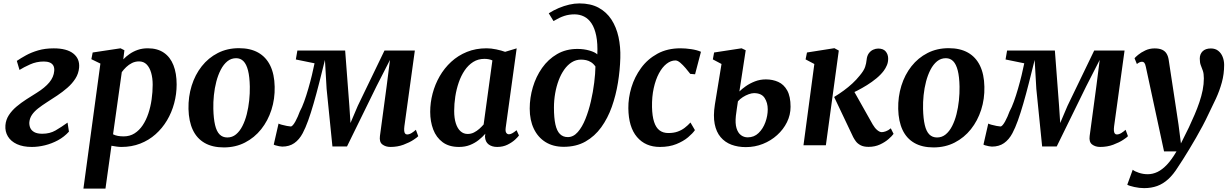

<svg xmlns="http://www.w3.org/2000/svg" viewBox="-20 -851 7210 1125"><path d="M166.5 10Q115 10 79.3 -6.4Q43.6 -22.9 26.3 -51.6Q8.9 -80.3 11.7 -116.9Q14.4 -149.4 31.9 -176.4Q49.5 -203.4 76.5 -226.2Q103.5 -248.9 134.7 -269Q165.8 -289 195.7 -307.5Q243.4 -337.2 269.1 -368.3Q294.8 -399.4 297.7 -435.1Q299.3 -454.5 292.4 -466.8Q285.4 -479.1 271.2 -484.8Q256.9 -490.6 236.8 -490.6Q194 -490.6 156.1 -473.5Q118.3 -456.5 94.3 -441.2L78.5 -494.2Q101.5 -509.9 132.4 -526.9Q163.4 -544 203.6 -555.8Q243.8 -567.7 295 -567.7Q371.4 -567.7 409.7 -537.2Q448 -506.7 443.5 -454.8Q440.4 -419.7 421.8 -390.6Q403.3 -361.5 375.1 -336.9Q347 -312.4 315.5 -291.4Q284 -270.5 254.8 -251.9Q225.9 -233.4 203.3 -215.7Q180.7 -197.9 167.5 -178.6Q154.2 -159.3 151.9 -134.9Q150.8 -117.7 157.1 -102.2Q163.5 -86.7 180.7 -77Q197.8 -67.3 228 -67.3Q272.1 -67.3 305.5 -86.7Q338.8 -106 375.8 -132.6L384 -79.8Q356.5 -49.2 319.9 -29.3Q283.2 -9.4 243.4 0.3Q203.6 10 166.5 10Z M468.8 254 568.3 -478.5 515.3 -504.2 523 -543.4 686.3 -568 708.9 -556.6 702.4 -503.2Q718.1 -520 739.4 -534.7Q760.7 -549.5 787.3 -558.8Q813.9 -568 845.9 -568Q902.4 -568 939.9 -542.3Q977.5 -516.6 996.2 -469.2Q1015 -421.8 1015 -356Q1015 -299.4 1000.5 -245.7Q986.1 -192 958.5 -145.6Q930.9 -99.3 891.5 -64.3Q852.1 -29.2 801.7 -9.6Q751.3 10 691.8 10Q677.8 10 662.7 7.8Q647.5 5.6 633 3L598 254ZM642.4 -64.1Q655.2 -57.5 670.6 -54.7Q686 -51.9 704.5 -51.9Q740.6 -51.9 768.3 -69.5Q796 -87 816.2 -117.2Q836.3 -147.3 849.3 -186.3Q862.3 -225.3 868.4 -268.6Q874.6 -311.8 874.6 -354.6Q874.6 -394 865.6 -424.9Q856.7 -455.8 839.1 -473.5Q821.6 -491.2 794.9 -491.2Q772.5 -491.2 753.6 -481.9Q734.7 -472.5 719.7 -458.1Q704.7 -443.7 693.6 -428.4Z M1380.3 -568.7Q1447.1 -568.7 1493.1 -542.7Q1539.2 -516.6 1563.6 -466.2Q1588 -415.7 1589.4 -342.7Q1591.1 -271.7 1570.5 -207.6Q1549.9 -143.5 1510.5 -93.9Q1471 -44.3 1415.5 -15.8Q1360 12.8 1291.5 12.8Q1225 12.8 1179.3 -13.3Q1133.5 -39.4 1109.8 -89.8Q1086.2 -140.2 1084.4 -212.6Q1083 -284.5 1103 -348.8Q1123 -413.1 1161.9 -462.5Q1200.8 -512 1256.2 -540.3Q1311.5 -568.7 1380.3 -568.7ZM1363.6 -510Q1334.4 -510 1312.1 -491.8Q1289.8 -473.6 1273.8 -442.8Q1257.7 -411.9 1247.6 -373.3Q1237.6 -334.8 1233.3 -293.5Q1229 -252.3 1230 -213.3Q1231.4 -155.7 1240.2 -118.4Q1248.9 -81.2 1266.7 -63.3Q1284.4 -45.5 1312 -45.5Q1340.8 -45.5 1362.8 -63.6Q1384.8 -81.8 1400.4 -112.5Q1416.1 -143.2 1425.9 -181.8Q1435.7 -220.5 1440.1 -262.2Q1444.5 -303.8 1443.8 -343.3Q1442.7 -401.3 1433.3 -438Q1423.9 -474.7 1406.7 -492.3Q1389.4 -510 1363.6 -510Z M2267.8 10Q2239.7 10 2220.6 -4.5Q2201.5 -19 2206.2 -54L2245.4 -345.2L2265 -499.8L2186.4 -346.2L2013.3 7H1927.8L1893.7 -330.6L1884 -499.8Q1866.2 -428.2 1849.8 -363.5Q1833.3 -298.7 1817.3 -243.7Q1801.4 -188.6 1785.6 -144.7Q1769.8 -100.8 1753.7 -70.7Q1733.6 -32.8 1704.4 -12.4Q1675.3 8 1633.6 8Q1626.7 8 1615.6 5.8Q1604.4 3.7 1594.9 0.8Q1585.5 -2 1584 -4L1612.1 -126.9Q1616 -124.2 1630.8 -120.1Q1645.6 -116 1661.3 -113Q1677.1 -110 1683.3 -110Q1689.6 -110 1696.5 -118.2Q1703.4 -126.3 1710.7 -139.3Q1718 -152.3 1724.7 -167.8Q1731.5 -183.3 1736.8 -198Q1749.6 -220.9 1762.3 -256.2Q1775 -291.5 1786.6 -331.8Q1798.3 -372.2 1807.7 -411.1Q1817.1 -450 1823 -480.1L1713.4 -502.5L1722.4 -554.8L2002.4 -555L2027 -230.6L2033.6 -130.3L2076.3 -230.6L2232.8 -554.8H2410.7L2349.5 -111.7Q2347.6 -96.8 2348.3 -85.8Q2349 -74.8 2353.3 -69Q2357.7 -63.2 2365.3 -63.2Q2378.2 -63.2 2392.1 -71.8Q2406 -80.5 2416.8 -90.5L2430.6 -53.1Q2426 -46.9 2402.8 -31.7Q2379.7 -16.4 2344.6 -3.2Q2309.5 10 2267.8 10Z M2943.1 -102.7Q2940.3 -81.3 2946.3 -72.8Q2952.2 -64.2 2962.1 -64.2Q2970 -64.2 2980.4 -69.5Q2990.7 -74.8 3006.8 -88L3020.8 -57.3Q3015.9 -49.6 2998.6 -33.3Q2981.3 -17.1 2954.3 -3.5Q2927.3 10 2893 10Q2862.8 10 2843 -4.8Q2823.2 -19.7 2821.7 -50.8L2823.6 -67.4Q2807.2 -48.3 2784.8 -30.6Q2762.5 -12.8 2733.9 -1.4Q2705.2 10 2669.1 10Q2610.9 10 2573.5 -17.8Q2536.2 -45.5 2518.4 -92.3Q2500.7 -139.2 2500.7 -195.5Q2500.7 -249.5 2514.8 -303.1Q2528.9 -356.7 2556.3 -404.3Q2583.7 -452 2623.8 -488.9Q2663.8 -525.8 2715.9 -546.9Q2767.9 -568 2830.9 -568Q2857.3 -568 2887.9 -561.6Q2918.4 -555.1 2939.7 -547.3L3007.4 -567.7ZM2865.1 -497Q2854.5 -501.9 2842.6 -504Q2830.7 -506.1 2818.4 -506.1Q2781.3 -506.1 2752.5 -487.9Q2723.7 -469.6 2702.6 -438.5Q2681.5 -407.3 2667.9 -367.7Q2654.3 -328.1 2647.7 -285.2Q2641.2 -242.4 2641.2 -201.2Q2641.2 -158.2 2651 -127.9Q2660.8 -97.6 2678.6 -81.8Q2696.3 -66.1 2720 -66.1Q2740.1 -66.1 2757.1 -74.7Q2774.1 -83.4 2788.5 -96.1Q2802.8 -108.9 2813.8 -121.7Z M3283.1 9.2Q3221.1 9.2 3176.5 -18.5Q3132 -46.2 3107.9 -96.6Q3083.8 -146.9 3083.8 -214.7Q3083.8 -278.1 3102.2 -340.2Q3120.6 -402.3 3156.3 -453Q3192 -503.7 3244.1 -534Q3296.2 -564.3 3363.5 -564.3Q3401 -564.3 3433.6 -554.9Q3466.1 -545.6 3479.9 -532.3Q3482.7 -596.3 3473.6 -641.1Q3464.5 -685.8 3446.2 -713.6Q3428 -741.3 3402.3 -754.1Q3376.7 -766.9 3346 -766.9Q3314.5 -766.9 3286.2 -757.7Q3257.9 -748.4 3223.2 -727.6L3195.4 -773.1Q3223.2 -790.9 3253.8 -803.8Q3284.4 -816.7 3315.3 -823.9Q3346.1 -831 3374.7 -831Q3441 -831 3487.5 -805.8Q3533.9 -780.5 3562.7 -736.3Q3591.4 -692 3604.1 -634.2Q3616.7 -576.3 3614.7 -511.2Q3612.7 -439.5 3600.7 -365.9Q3588.7 -292.4 3564.9 -225.2Q3541 -158 3502.9 -105.2Q3464.7 -52.4 3410.4 -21.6Q3356.1 9.2 3283.1 9.2ZM3307 -47.7Q3339.6 -47.7 3365.4 -77.1Q3391.2 -106.4 3410.2 -153.9Q3429.3 -201.4 3442.2 -257.1Q3455.1 -312.8 3461.7 -366.8Q3468.4 -420.7 3468.9 -461.4Q3457 -478.1 3442.9 -486.8Q3428.8 -495.5 3414.1 -498.6Q3399.4 -501.7 3384.5 -501.7Q3355 -501.7 3330.2 -486.2Q3305.5 -470.7 3286.1 -443.3Q3266.8 -416 3253.4 -380.3Q3240 -344.5 3232.9 -303.8Q3225.8 -263 3225.8 -220.8Q3225.8 -160.1 3234.3 -121.9Q3242.8 -83.7 3260.9 -65.7Q3279 -47.7 3307 -47.7Z M4024.5 -418.1Q4012.9 -433.3 3997.3 -451.7Q3981.7 -470.1 3966 -483.5Q3950.3 -496.8 3937.9 -496.8Q3910.7 -496.8 3885.5 -477.1Q3860.3 -457.4 3840.9 -421Q3821.5 -384.6 3810.4 -334.4Q3799.3 -284.3 3800.4 -223.8Q3801.6 -170.3 3812.6 -136.7Q3823.5 -103 3844.3 -87.3Q3865.1 -71.5 3896.2 -71.5Q3927.3 -71.5 3950.4 -79.8Q3973.6 -88 3991.8 -102Q4010 -115.9 4025.7 -133.2L4051.8 -88.6Q4039.1 -69.7 4011.6 -46.5Q3984 -23.3 3942.7 -6.6Q3901.4 10 3846.6 10Q3761.8 10 3712.3 -48.3Q3662.8 -106.6 3661.7 -216.8Q3661 -277.2 3679.7 -339Q3698.4 -400.7 3736.4 -452.7Q3774.4 -504.7 3832.2 -536.3Q3890.1 -568 3967.4 -568Q3996.3 -568 4030.2 -563Q4064.1 -557.9 4087.2 -547.6L4052.7 -415.8Z M4350.4 11Q4303.6 11 4265.7 -3.2Q4227.8 -17.4 4202.4 -47.5Q4176.9 -77.5 4167.6 -124.7Q4158.3 -171.9 4168.7 -238L4207.6 -476.1L4156.8 -503L4164.2 -543.4L4325.2 -568L4349.4 -556.6L4312.4 -315.1Q4326.7 -329.5 4350 -345.9Q4373.4 -362.4 4403.4 -374.1Q4433.4 -385.8 4467.5 -385.8Q4507.5 -385.8 4540.2 -371Q4572.9 -356.3 4592.5 -321.1Q4612.2 -285.9 4612.2 -225.1Q4612.2 -177.7 4591.2 -135.1Q4570.2 -92.5 4533.7 -59.6Q4497.3 -26.6 4450.1 -7.8Q4402.9 11 4350.4 11ZM4361 -46.2Q4398.6 -46.2 4424.7 -71.5Q4450.9 -96.7 4464.7 -134.8Q4478.5 -172.9 4478.5 -210.3Q4478.5 -248.7 4460.2 -277Q4441.9 -305.3 4398 -305.3Q4384.7 -305.3 4367.1 -299Q4349.6 -292.7 4332.6 -281.9Q4315.6 -271 4303.8 -257.3Q4300.4 -235.8 4297.4 -214.3Q4294.3 -192.8 4291.7 -172Q4287.1 -128.1 4295.5 -100.1Q4304 -72.2 4321.5 -59.2Q4338.9 -46.2 4361 -46.2Z M4687.9 0 4751.5 -476 4700.2 -503 4708.4 -543.4 4869 -568.7 4894.8 -554.8 4819.1 0ZM5069.5 9.5Q5040.2 9.5 5022.3 -0.1Q5004.4 -9.7 4994.7 -23Q4985 -36.3 4979.2 -47.6L4867.5 -282.8Q4897.5 -301.2 4924.2 -320.7Q4950.8 -340.2 4974.4 -362Q4997.9 -383.7 5017.7 -408.4Q5041.9 -437.4 5049 -458.8Q5056 -480.2 5057.7 -499.5Q5060 -524 5070.8 -538.7Q5081.6 -553.3 5096.5 -559.9Q5111.3 -566.5 5125.4 -566.5Q5155.3 -566.5 5169.3 -549.9Q5183.3 -533.4 5184 -510.2Q5184.6 -487.5 5176.9 -469.3Q5169.3 -451 5158.3 -436.3Q5140.8 -413 5115 -391.7Q5089.1 -370.4 5060.2 -352.4Q5031.3 -334.5 5004.1 -320.5Q4976.8 -306.5 4955.9 -297L4969.9 -341.2L5093.5 -121.7Q5105.6 -100.7 5120 -88.7Q5134.3 -76.7 5146.8 -76.7Q5156.2 -76.7 5170.7 -81.8Q5185.2 -86.8 5199.5 -99.2L5215.7 -66.7Q5207.2 -54.4 5186.6 -36.4Q5166.1 -18.3 5136.2 -4.4Q5106.2 9.5 5069.5 9.5Z M5538.8 -568.7Q5605.6 -568.7 5651.6 -542.7Q5697.7 -516.6 5722.1 -466.2Q5746.5 -415.7 5747.9 -342.7Q5749.6 -271.7 5729 -207.6Q5708.4 -143.5 5669 -93.9Q5629.5 -44.3 5574 -15.8Q5518.5 12.8 5450 12.8Q5383.5 12.8 5337.8 -13.3Q5292 -39.4 5268.3 -89.8Q5244.7 -140.2 5242.9 -212.6Q5241.5 -284.5 5261.5 -348.8Q5281.5 -413.1 5320.4 -462.5Q5359.3 -512 5414.7 -540.3Q5470 -568.7 5538.8 -568.7ZM5522.1 -510Q5492.9 -510 5470.6 -491.8Q5448.3 -473.6 5432.3 -442.8Q5416.2 -411.9 5406.1 -373.3Q5396.1 -334.8 5391.8 -293.5Q5387.5 -252.3 5388.5 -213.3Q5389.9 -155.7 5398.7 -118.4Q5407.4 -81.2 5425.2 -63.3Q5442.9 -45.5 5470.5 -45.5Q5499.3 -45.5 5521.3 -63.6Q5543.3 -81.8 5558.9 -112.5Q5574.6 -143.2 5584.4 -181.8Q5594.2 -220.5 5598.6 -262.2Q5603 -303.8 5602.3 -343.3Q5601.2 -401.3 5591.8 -438Q5582.4 -474.7 5565.2 -492.3Q5547.9 -510 5522.1 -510Z M6426.3 10Q6398.2 10 6379.1 -4.5Q6360 -19 6364.7 -54L6403.9 -345.2L6423.5 -499.8L6344.9 -346.2L6171.8 7H6086.3L6052.2 -330.6L6042.5 -499.8Q6024.7 -428.2 6008.3 -363.5Q5991.8 -298.7 5975.8 -243.7Q5959.9 -188.6 5944.1 -144.7Q5928.3 -100.8 5912.2 -70.7Q5892.1 -32.8 5862.9 -12.4Q5833.8 8 5792.1 8Q5785.2 8 5774.1 5.8Q5762.9 3.7 5753.4 0.8Q5744 -2 5742.5 -4L5770.6 -126.9Q5774.5 -124.2 5789.3 -120.1Q5804.1 -116 5819.8 -113Q5835.6 -110 5841.8 -110Q5848.1 -110 5855 -118.2Q5861.9 -126.3 5869.2 -139.3Q5876.5 -152.3 5883.2 -167.8Q5890 -183.3 5895.3 -198Q5908.1 -220.9 5920.8 -256.2Q5933.5 -291.5 5945.1 -331.8Q5956.8 -372.2 5966.2 -411.1Q5975.6 -450 5981.5 -480.1L5871.9 -502.5L5880.9 -554.8L6160.9 -555L6185.5 -230.6L6192.1 -130.3L6234.8 -230.6L6391.3 -554.8H6569.2L6508 -111.7Q6506.1 -96.8 6506.8 -85.8Q6507.5 -74.8 6511.8 -69Q6516.2 -63.2 6523.8 -63.2Q6536.7 -63.2 6550.6 -71.8Q6564.5 -80.5 6575.3 -90.5L6589.1 -53.1Q6584.5 -46.9 6561.3 -31.7Q6538.2 -16.4 6503.1 -3.2Q6468 10 6426.3 10Z M6693.8 -459.9Q6690.3 -476.9 6685 -483.1Q6679.7 -489.2 6671.9 -489.2Q6664.5 -489.2 6657.3 -486Q6650.2 -482.8 6641.4 -475.9L6627.7 -509.8Q6632.2 -515.8 6648.8 -529.7Q6665.4 -543.6 6690.6 -555.5Q6715.8 -567.4 6745.2 -567.4Q6772.6 -567.4 6789.5 -559.5Q6806.5 -551.6 6815.5 -536.6Q6824.6 -521.6 6827.8 -500.4Q6835 -452.5 6842.3 -404.9Q6849.7 -357.3 6856.8 -309.8Q6864 -262.4 6871.2 -214.9Q6878.3 -167.5 6885.5 -119.9L6899.5 -10.6L6946.1 -104.5Q6963.9 -142.4 6979.7 -179.3Q6995.6 -216.2 7007.7 -252.2Q7019.9 -288.1 7026.9 -323Q7033.8 -357.9 7033.8 -391.6Q7033.8 -419.7 7028 -436.3Q7022.1 -453 7016 -468.3Q7009.9 -483.6 7009.9 -507.5Q7009.9 -534 7026.7 -550.6Q7043.6 -567.1 7074.9 -567.1Q7100.7 -567.1 7117.9 -553.5Q7135.2 -540 7143.9 -517.9Q7152.7 -495.8 7152.7 -470.5Q7152.7 -417.1 7139.3 -368.4Q7126 -319.7 7104.7 -273.4Q7083.5 -227.2 7060 -180.3Q7045.2 -148.4 7026.6 -113.4Q7008 -78.5 6987.9 -43.6Q6967.8 -8.7 6948.4 23.3Q6928.9 55.4 6912 82.1Q6895.1 108.7 6882.7 127Q6855.1 171.6 6825 198.9Q6794.9 226.3 6760.4 238.8Q6725.9 251.3 6683.7 251.3Q6656.6 251.3 6626.3 244.7Q6595.9 238 6585.1 231.3L6617.1 143.5Q6627 152.5 6652.3 161.1Q6677.6 169.8 6705.2 169.8Q6734.3 169.8 6762.2 156.4Q6790.1 143 6817.9 113.6Q6845.6 84.1 6873.5 36.2H6800.6Z"/></svg>

Font: Merriweather 7pt Light
Style: Italic
Weight: 300
Italic angle: -7.8°
Designer: Eben Sorkin
Foundry: Eben Sorkin
Version: Version 2.200;gftools[0.9.31]